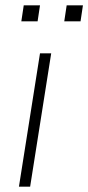

<svg xmlns="http://www.w3.org/2000/svg" viewBox="-20 -700 331 720"><path d="M51 0 130 -500H172L93 0ZM221 -620 230 -680H291L282 -620ZM60 -620 69 -680H130L121 -620Z"/></svg>

Font: Mulish ExtraLight
Style: Italic
Weight: 200
Italic angle: -9°
Designer: Vernon Adams
Foundry: Vernon Adams
Version: Version 3.603